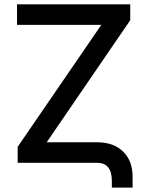

<svg xmlns="http://www.w3.org/2000/svg" viewBox="-20 -747 679 881"><path d="M58.1 -632.8V-727.1H577.6V-654.3L194.3 -94.2H425.3Q501.5 -94.2 544.9 -51.5Q588.4 -8.8 588.4 63.5V113.8H493.2V83Q493.2 0 425.3 0H61V-73.2L444.8 -632.8Z"/></svg>

Font: Interop Med
Style: Regular
Weight: 500
Designer: Rasmus Andersson, Google, Jang Haemin
Foundry: jhaemin
Version: Version 1.007